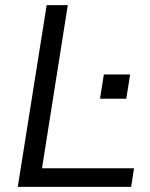

<svg xmlns="http://www.w3.org/2000/svg" viewBox="-20 -725 583 745"><path d="M49 0 161 -705H243L143 -72H500L489 0ZM368 -342 383 -436H485L470 -342Z"/></svg>

Font: Nunito Sans 12pt ExtraLight 12pt
Style: Italic
Weight: 400
Italic angle: -9°
Version: Version 3.101;gftools[0.9.27]